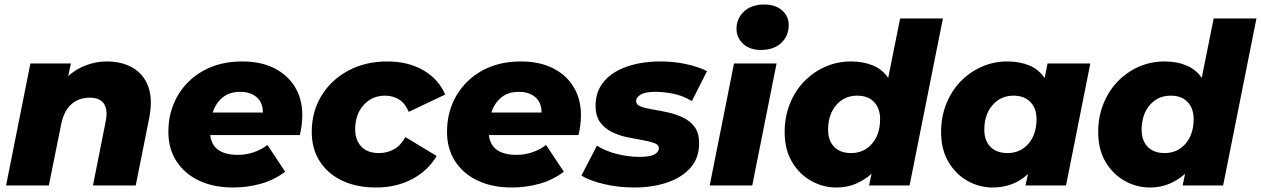

<svg xmlns="http://www.w3.org/2000/svg" viewBox="-20 -824 5602 853"><path d="M454 -551Q522 -551 570.5 -522.5Q619 -494 639 -438.5Q659 -383 643 -300L583 0H393L449 -282Q460 -334 442.5 -362Q425 -390 378 -390Q329 -390 296 -360Q263 -330 251 -268L197 0H7L115 -542H295L283 -486Q320 -519 364.5 -535Q409 -551 454 -551Z M1016 9Q929 9 864.5 -21.5Q800 -52 764 -107.5Q728 -163 728 -238Q728 -328 769.5 -399Q811 -470 884.5 -510.5Q958 -551 1056 -551Q1139 -551 1198.5 -521Q1258 -491 1290.5 -437.5Q1323 -384 1323 -313Q1323 -289 1320 -266.5Q1317 -244 1312 -224H914Q924 -136 1037 -136Q1073 -136 1107 -147.5Q1141 -159 1168 -180L1247 -61Q1196 -23 1136.5 -7Q1077 9 1016 9ZM925 -324H1148Q1148 -368 1120.5 -392Q1093 -416 1047 -416Q999 -416 968.5 -390.5Q938 -365 925 -324Z M1651 9Q1564 9 1500 -21.5Q1436 -52 1400.5 -107.5Q1365 -163 1365 -238Q1365 -328 1408 -398.5Q1451 -469 1527 -510Q1603 -551 1701 -551Q1793 -551 1860.5 -512Q1928 -473 1958 -404L1796 -327Q1780 -365 1753 -382Q1726 -399 1691 -399Q1633 -399 1595.5 -357.5Q1558 -316 1558 -249Q1558 -202 1585 -173Q1612 -144 1664 -144Q1700 -144 1730 -160.5Q1760 -177 1781 -215L1920 -131Q1881 -65 1810.5 -28Q1740 9 1651 9Z M2254 9Q2167 9 2102.5 -21.5Q2038 -52 2002 -107.5Q1966 -163 1966 -238Q1966 -328 2007.5 -399Q2049 -470 2122.5 -510.5Q2196 -551 2294 -551Q2377 -551 2436.5 -521Q2496 -491 2528.5 -437.5Q2561 -384 2561 -313Q2561 -289 2558 -266.5Q2555 -244 2550 -224H2152Q2162 -136 2275 -136Q2311 -136 2345 -147.5Q2379 -159 2406 -180L2485 -61Q2434 -23 2374.5 -7Q2315 9 2254 9ZM2163 -324H2386Q2386 -368 2358.5 -392Q2331 -416 2285 -416Q2237 -416 2206.5 -390.5Q2176 -365 2163 -324Z M2798 9Q2726 9 2662 -6.5Q2598 -22 2563 -44L2632 -177Q2669 -153 2720.5 -140Q2772 -127 2820 -127Q2866 -127 2886.5 -137.5Q2907 -148 2907 -166Q2907 -181 2886.5 -188.5Q2866 -196 2834 -201.5Q2802 -207 2766 -214.5Q2730 -222 2698.5 -237.5Q2667 -253 2646.5 -280.5Q2626 -308 2626 -354Q2626 -419 2664 -463Q2702 -507 2767.5 -529Q2833 -551 2915 -551Q2973 -551 3027 -539.5Q3081 -528 3121 -508L3054 -375Q3014 -399 2971.5 -407.5Q2929 -416 2893 -416Q2846 -416 2826 -403.5Q2806 -391 2806 -375Q2806 -359 2826 -351Q2846 -343 2878 -338Q2910 -333 2946 -325Q2982 -317 3014 -302Q3046 -287 3066 -260Q3086 -233 3086 -187Q3086 -122 3047.5 -78.5Q3009 -35 2943.5 -13Q2878 9 2798 9Z M3133 0 3241 -542H3430L3322 0ZM3361 -602Q3311 -602 3281.5 -629.5Q3252 -657 3252 -696Q3252 -742 3285.5 -773Q3319 -804 3375 -804Q3425 -804 3454.5 -778Q3484 -752 3484 -713Q3484 -664 3450.5 -633Q3417 -602 3361 -602Z M3695 9Q3637 9 3584.5 -20Q3532 -49 3499 -104Q3466 -159 3466 -238Q3466 -305 3489 -362.5Q3512 -420 3552.5 -462Q3593 -504 3646.5 -527.5Q3700 -551 3761 -551Q3815 -551 3857.5 -533.5Q3900 -516 3926 -478L3979 -742H4169L4021 0H3841L3852 -52Q3821 -24 3782 -7.5Q3743 9 3695 9ZM3761 -144Q3818 -144 3854 -185.5Q3890 -227 3890 -295Q3890 -342 3863.5 -370.5Q3837 -399 3788 -399Q3731 -399 3695 -357Q3659 -315 3659 -247Q3659 -200 3685.5 -172Q3712 -144 3761 -144Z M4390 9Q4331 9 4279 -20Q4227 -49 4194 -104Q4161 -159 4161 -238Q4161 -305 4184 -362.5Q4207 -420 4247.5 -462Q4288 -504 4341.5 -527.5Q4395 -551 4455 -551Q4510 -551 4552.5 -533.5Q4595 -516 4621 -477L4634 -542H4824L4716 0H4536L4547 -51Q4483 9 4390 9ZM4456 -144Q4513 -144 4549 -185.5Q4585 -227 4585 -295Q4585 -342 4558 -370.5Q4531 -399 4482 -399Q4426 -399 4389.5 -357Q4353 -315 4353 -247Q4353 -200 4380 -172Q4407 -144 4456 -144Z M5088 9Q5030 9 4977.5 -20Q4925 -49 4892 -104Q4859 -159 4859 -238Q4859 -305 4882 -362.5Q4905 -420 4945.5 -462Q4986 -504 5039.5 -527.5Q5093 -551 5154 -551Q5208 -551 5250.5 -533.5Q5293 -516 5319 -478L5372 -742H5562L5414 0H5234L5245 -52Q5214 -24 5175 -7.5Q5136 9 5088 9ZM5154 -144Q5211 -144 5247 -185.5Q5283 -227 5283 -295Q5283 -342 5256.5 -370.5Q5230 -399 5181 -399Q5124 -399 5088 -357Q5052 -315 5052 -247Q5052 -200 5078.5 -172Q5105 -144 5154 -144Z"/></svg>

Font: Montserrat ExtraBold
Style: Italic
Weight: 800
Italic angle: -11.3°
Designer: Julieta Ulanovsky
Foundry: Julieta Ulanovsky
Version: Version 9.000; ttfautohint (v1.8.4.7-5d5b)